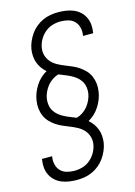

<svg xmlns="http://www.w3.org/2000/svg" viewBox="-141 -896 782 1111"><g transform="rotate(-15 250.0 -340.0)"><path d="M178 143Q154 143 131 139.5Q108 136 87 127.5Q66 119 49.5 104Q33 89 23 69Q13 49 10.5 26Q8 3 12 -21Q12 -23 12 -24.5Q12 -26 13 -27H73Q73 -26 73 -25Q73 -24 73 -23Q69 0 74.5 22.5Q80 45 95 60.5Q110 76 132.5 82Q155 88 178 88Q203 88 227.5 80.5Q252 73 272 56Q292 39 305 16Q318 -7 322 -32Q326 -56 319 -78.5Q312 -101 297 -117.5Q282 -134 262 -145Q242 -156 220.5 -164.5Q199 -173 178 -182Q157 -191 138.5 -203.5Q120 -216 104.5 -232.5Q89 -249 80 -270Q71 -291 68.5 -314.5Q66 -338 70 -362Q73 -384 81.5 -405.5Q90 -427 102.5 -447Q115 -467 132.5 -483.5Q150 -500 170 -511Q155 -524 143.5 -540Q132 -556 125 -574.5Q118 -593 116.5 -614Q115 -635 118 -656Q122 -679 131.5 -701Q141 -723 155 -743Q169 -763 188.5 -779Q208 -795 230 -805Q252 -815 275.5 -819Q299 -823 322 -823Q346 -823 369 -819.5Q392 -816 413 -807.5Q434 -799 450.5 -784Q467 -769 477 -749Q487 -729 489.5 -706Q492 -683 488 -659Q488 -657 488 -655.5Q488 -654 487 -653H427Q427 -654 427 -655Q427 -656 427 -657Q431 -680 425.5 -702.5Q420 -725 405 -740.5Q390 -756 367.5 -762Q345 -768 322 -768Q297 -768 272.5 -760.5Q248 -753 228 -736Q208 -719 195 -696Q182 -673 178 -648Q174 -624 181 -601.5Q188 -579 203 -562.5Q218 -546 238 -535Q258 -524 279.5 -515.5Q301 -507 322 -498Q343 -489 361.5 -476.5Q380 -464 395.5 -447.5Q411 -431 420 -410Q429 -389 431.5 -365.5Q434 -342 430 -318Q427 -296 418.5 -274.5Q410 -253 397.5 -233Q385 -213 367.5 -196.5Q350 -180 330 -169Q345 -156 356.5 -140Q368 -124 375 -105.5Q382 -87 383.5 -66Q385 -45 382 -24Q378 -1 368.5 21Q359 43 345 63Q331 83 311.5 99Q292 115 270 125Q248 135 224.5 139Q201 143 178 143ZM269 -205Q288 -210 306 -222Q324 -234 337 -250.5Q350 -267 358.5 -286Q367 -305 370 -324Q373 -344 369.5 -363.5Q366 -383 356 -398.5Q346 -414 331.5 -425.5Q317 -437 300.5 -445.5Q284 -454 266 -461Q248 -468 231 -475Q212 -470 194 -458Q176 -446 163 -429.5Q150 -413 141.5 -394Q133 -375 130 -356Q127 -336 130.5 -316.5Q134 -297 144 -281.5Q154 -266 168.5 -254.5Q183 -243 199.5 -234.5Q216 -226 234 -219Q252 -212 269 -205Z"/></g></svg>

Font: Iosevka SS04 Light Oblique
Style: Regular
Weight: 300
Italic angle: -9°
Monospace: yes
Designer: Belleve Invis
Foundry: Belleve Invis
Version: Version 19.0.0; ttfautohint (v1.8.4)